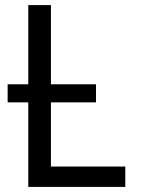

<svg xmlns="http://www.w3.org/2000/svg" viewBox="-20 -734 564 754"><path d="M180 -80V-332H357V-403H180V-714H91V-403H10V-332H91V0H472V-80Z"/></svg>

Font: Noto Sans Thai
Style: Regular
Weight: 400
Designer: Monotype Design Team
Foundry: Monotype Imaging Inc.
Version: Version 1.901